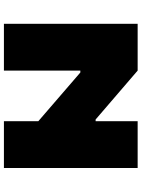

<svg xmlns="http://www.w3.org/2000/svg" viewBox="112 -852 740 1005"><g transform="rotate(90 482.5 -350.0)"><path d="M615 -480V-700H860V0H615V-180L360 -400H350V0H105V-700H350L606 -480Z"/></g></svg>

Font: Imperial One
Style: Regular
Weight: 400
Designer: Jovanny Lemonad
Foundry: Jovanny Lemonad
Version: Version 1.000